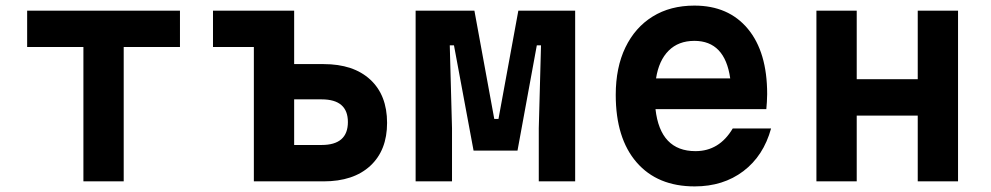

<svg xmlns="http://www.w3.org/2000/svg" viewBox="-20 -648 3540 686"><path d="M278 0V-480H77V-610H623V-480H422V0Z M887 0V-480H741V-610H1031V-419H1136Q1243 -419 1303 -363.5Q1363 -308 1363 -209Q1363 -111 1303 -55.5Q1243 0 1136 0ZM1031 -130H1129Q1223 -130 1223 -212Q1223 -293 1129 -293H1031Z M1465 0V-610H1675L1746 -223H1761L1832 -610H2035V0H1905V-190L1913 -486H1898L1829 -110H1672L1602 -486H1587L1595 -190V0Z M2735 -189Q2708 -91 2636 -36.5Q2564 18 2462 18Q2329 18 2254.5 -68Q2180 -154 2180 -309Q2180 -407 2214.5 -478.5Q2249 -550 2312 -589Q2375 -628 2461 -628Q2583 -628 2652 -545Q2721 -462 2721 -312Q2721 -297 2720 -283.5Q2719 -270 2718 -258H2322Q2339 -108 2465 -108Q2550 -108 2598 -189ZM2461 -502Q2404 -502 2369 -467Q2334 -432 2324 -368H2589Q2570 -502 2461 -502Z M2897 0V-610H3041V-365H3259V-610H3403V0H3259V-235H3041V0Z"/></svg>

Font: Martian Mono SemiBold
Style: Regular
Weight: 600
Monospace: yes
Designer: Roman Shamin
Foundry: Evil Martians
Version: Version 1.000; ttfautohint (v1.8.4.7-5d5b)